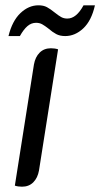

<svg xmlns="http://www.w3.org/2000/svg" viewBox="-20 -698 378 724"><path d="M36 2 108 -455Q113 -483 129.5 -499.5Q146 -516 172 -516Q187 -516 199 -512L127 -55Q122 -27 105.5 -10.5Q89 6 63 6Q48 6 36 2ZM125 -678Q144 -678 157 -671Q170 -664 186 -651Q201 -639 211 -633.5Q221 -628 234 -628Q268 -628 295 -678H338Q325 -620 294 -591Q263 -562 226 -562Q206 -562 192 -569.5Q178 -577 163 -590Q149 -601 139 -606.5Q129 -612 116 -612Q98 -612 83.5 -599.5Q69 -587 55 -562H12Q26 -619 57 -648.5Q88 -678 125 -678Z"/></svg>

Font: Thasadith
Style: Bold Italic
Weight: 700
Italic angle: -9°
Designer: Cadson Demak Co.,Ltd.
Foundry: Cadson Demak Co.,Ltd.
Version: Version 1.000; ttfautohint (v1.6)